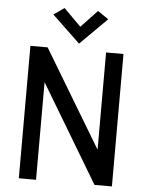

<svg xmlns="http://www.w3.org/2000/svg" viewBox="-60 -962 771 1011"><g transform="rotate(5 325.0 -457.0)"><path d="M570 0V-700H478V-186L169 -700H78V0H169V-516L478 0ZM474 -875 417 -914 331 -823 240 -914 184 -875 332 -734Z"/></g></svg>

Font: Advent Pro
Style: SemiBold
Weight: 600
Designer: Andreas Kalpakidis
Foundry: Andreas Kalpakidis
Version: Version 2.002 2008